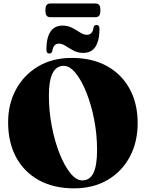

<svg xmlns="http://www.w3.org/2000/svg" viewBox="-20 -1040 817 1076"><path d="M382.5 -715.5Q496.5 -715.5 579.2 -669.8Q662 -624 706.8 -541.8Q751.5 -459.5 751.5 -350Q751.5 -244.5 707.8 -162Q664 -79.5 583.8 -32Q503.5 15.5 394.5 15.5Q280.5 15.5 197.8 -30.2Q115 -76 70.2 -159Q25.5 -242 25.5 -354.5Q25.5 -457.5 69.8 -539Q114 -620.5 194.2 -668Q274.5 -715.5 382.5 -715.5ZM524 -199Q524 -287 507.5 -371Q491 -455 463.8 -522.8Q436.5 -590.5 403.5 -630.8Q370.5 -671 337 -671Q254 -671 254 -505.5Q254 -416.5 270.5 -331.5Q287 -246.5 314.2 -178.2Q341.5 -110 374.5 -69.5Q407.5 -29 441 -29Q483.5 -29 503.8 -70.8Q524 -112.5 524 -199ZM446.5 -743.5Q416 -743.5 392 -756.5Q368 -769.5 348 -782.5Q328 -795.5 310 -795.5Q278.5 -795.5 273 -752.5Q268.5 -740 256.5 -740Q240 -740 240 -762Q240 -827.5 262.5 -862Q285 -896.5 331 -896.5Q361.5 -896.5 385.5 -883.5Q409.5 -870.5 429.2 -857.8Q449 -845 467 -845Q499.5 -845 504.5 -887.5Q508.5 -900 521 -900Q537.5 -900 537.5 -878.5Q537.5 -813 515 -778.2Q492.5 -743.5 446.5 -743.5ZM234.5 -981.5Q234.5 -1003 241.2 -1011.8Q248 -1020.5 263 -1020.5H514Q529 -1020.5 535.8 -1012.2Q542.5 -1004 542.5 -982Q542.5 -961 535.8 -952.2Q529 -943.5 514 -943.5H263Q248 -943.5 241.2 -952.2Q234.5 -961 234.5 -981.5Z"/></svg>

Font: Fraunces 72pt Black
Style: Regular
Weight: 900
Version: Version 1.000;[0bf87f6ff]